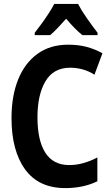

<svg xmlns="http://www.w3.org/2000/svg" viewBox="-20 -954 570 984"><path d="M315 10Q178 10 108.5 -86Q39 -182 39 -349Q39 -462 73 -546.5Q107 -631 172 -678Q237 -725 329 -725Q381 -725 423 -714Q465 -703 505 -681L464 -571Q435 -590 403 -598.5Q371 -607 340 -607Q254 -607 213 -537.5Q172 -468 172 -353Q172 -234 212.5 -171Q253 -108 335 -108Q372 -108 408.5 -118.5Q445 -129 479 -147V-25Q442 -7 401 1.5Q360 10 315 10ZM158 -786Q174 -806 193.5 -833Q213 -860 230.5 -887Q248 -914 258 -934H380Q397 -901 425 -861Q453 -821 480 -786V-774H402Q382 -790 361.5 -811Q341 -832 319 -858Q296 -832 275 -810Q254 -788 237 -774H158Z"/></svg>

Font: Noto Sans Mono Condensed
Style: Bold
Weight: 700
Width: 3
Designer: Monotype Design Team
Foundry: Monotype Imaging Inc.
Version: Version 2.014